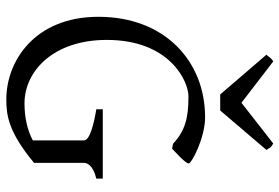

<svg xmlns="http://www.w3.org/2000/svg" viewBox="-162 -730 906 623"><g transform="rotate(90 291.5 -418.0)"><path d="M360 -630C178 -630 34 -499 34 -284C34 -77 178 15 302 15C354 15 408 8 508 -75V-237C508 -245 513 -266 559 -277V-298H334V-277C376 -270 435 -257 435 -237V-71C403 -54 363 -44 315 -44C210 -44 109 -138 109 -311C109 -515 243 -576 292 -576C361 -576 403 -566 446 -526L462 -523C472 -533 510 -566 510 -577C510 -586 427 -630 360 -630ZM157 -829 286 -679H338L466 -829L457 -843C455 -845 451 -848 445 -851L313 -748L179 -851C167 -845 166 -838 157 -829Z"/></g></svg>

Font: Temporarium
Style: Regular
Weight: 400
Version: Version 1.1